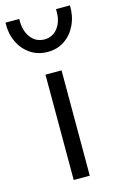

<svg xmlns="http://www.w3.org/2000/svg" viewBox="-147 -804 531 854"><g transform="rotate(-15 118.5 -377.0)"><path d="M82 0V-485H156V0ZM119 -580Q74.5 -580 40.2 -602.8Q6 -625.5 -12.8 -664.8Q-31.5 -704 -30 -754.5H33.5Q31.5 -702 55.5 -669.8Q79.5 -637.5 119 -637.5Q158 -637.5 181.8 -669.8Q205.5 -702 202.5 -754.5H267Q268 -704.5 249.2 -665Q230.5 -625.5 196.8 -602.8Q163 -580 119 -580Z"/></g></svg>

Font: Geologica Cursive ExtraLight
Style: Regular
Weight: 250
Designer: Sindre Bremnes, Frode Helland
Foundry: Monokrom Skriftforlag AS
Version: Version 1.010;gftools[0.9.28]